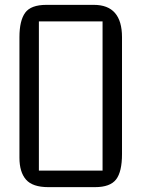

<svg xmlns="http://www.w3.org/2000/svg" viewBox="-20 -770 582 790"><path d="M171 -750H366Q482 -750 482 -617V-136Q482 -63 457.5 -31.5Q433 0 371 0H179Q114 0 87 -31Q60 -62 60 -121V-617Q60 -685 83.5 -717.5Q107 -750 171 -750ZM140 -682V-68H402V-682Z"/></svg>

Font: Kelly Slab
Style: Regular
Weight: 400
Designer: Denis Masharov
Foundry: Denis Masharov
Version: Version 1.001